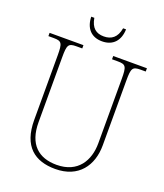

<svg xmlns="http://www.w3.org/2000/svg" viewBox="-160 -988 940 1103"><g transform="rotate(20 310.5 -436.5)"><path d="M311 -771C379 -771 416 -815 418 -883H400C390 -824 357 -801 311 -801C264 -801 234 -824 224 -883H205C207 -814 244 -771 311 -771ZM309 10C452 10 520 -88 520 -211V-606C520 -683 526 -694 576 -694H607V-714H401V-694H436C486 -694 492 -683 492 -606V-213C492 -109 439 -15 308 -15C198 -15 128 -75 128 -210V-606C128 -683 134 -694 184 -694H219V-714H12V-694H44C94 -694 100 -683 100 -607V-214C100 -52 184 10 309 10Z"/></g></svg>

Font: Noto Serif Armenian SemiCondensed Thin
Style: Regular
Weight: 100
Width: 4
Designer: Monotype Design Team
Foundry: Monotype Imaging Inc.
Version: Version 2.008